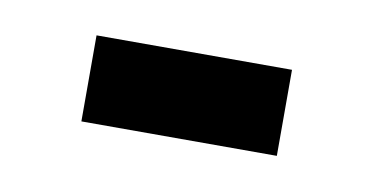

<svg xmlns="http://www.w3.org/2000/svg" viewBox="-28 -277 356 178"><g transform="rotate(10 150.0 -187.5)"><path d="M237 -147H53V-228H237Z"/></g></svg>

Font: Josefin Slab
Style: Bold
Weight: 700
Designer: Santiago Orozco
Foundry: Typemade
Version: Version 2.000